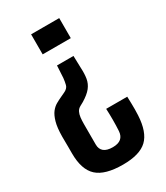

<svg xmlns="http://www.w3.org/2000/svg" viewBox="-200 -685 846 979"><g transform="rotate(-30 223.0 -195.0)"><path d="M226 210Q121 210 74.8 168Q28.5 126 28.5 30Q28.5 7 28.5 -10.5Q28.5 -28 28.2 -42.2Q28 -56.5 28 -69.5Q28.5 -122 37.5 -153.5Q46.5 -185 60.2 -202.8Q74 -220.5 90.8 -230Q107.5 -239.5 124 -247L148.5 -258.5Q171.5 -269 176 -287.2Q180.5 -305.5 182.5 -325L186.5 -396.5H283.5L285.5 -324.5Q287.5 -289.5 283 -262.5Q278.5 -235.5 261 -213.2Q243.5 -191 207 -169L187 -158Q173 -150.5 166.5 -137.5Q160 -124.5 158 -107Q156 -89.5 156 -69V52Q156 78.5 173.2 92.8Q190.5 107 225 107Q257.5 107 274 93Q290.5 79 292.5 52Q294.5 20.5 294.5 -14.2Q294.5 -49 293 -79.5H417Q418 -53.5 418.2 -36.5Q418.5 -19.5 418.5 -4.5Q418.5 10.5 417.5 30Q412.5 126.5 368.8 168.2Q325 210 226 210ZM151.5 -482V-600H317V-482Z"/></g></svg>

Font: Big Shoulders Text Thin
Style: Bold
Weight: 700
Version: Version 2.002